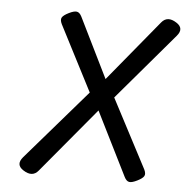

<svg xmlns="http://www.w3.org/2000/svg" viewBox="-47 -637 693 693"><g transform="rotate(5 300.0 -290.0)"><path d="M510.3 -575.2 300.8 -320.8 278.8 -304.2 56.6 -47.4Q32.2 -19 62 0Q95.7 22 117.2 -4.4L323.7 -252L347.2 -269.5L570.8 -532.2Q595.2 -560.5 565.4 -579.6Q531.7 -601.6 510.3 -575.2ZM153.8 -538.1 288.1 -277.3 301.3 -262.7 428.2 -8.3Q435.5 6.3 445.6 8.1Q455.6 9.8 475.1 0Q493.7 -9.3 498.5 -17.8Q503.4 -26.4 496.1 -41.5L356.9 -307.1L345.2 -320.3L221.7 -571.3Q214.4 -585.9 204.3 -587.6Q194.3 -589.4 174.8 -579.6Q156.2 -570.3 151.4 -561.8Q146.5 -553.2 153.8 -538.1Z"/></g></svg>

Font: Courier Prime Sans
Style: Regular
Weight: 300
Italic angle: -10°
Designer: Alan Dague-Greene
Foundry: Quote-Unquote Apps
Version: Version 3.23